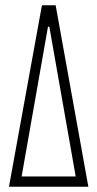

<svg xmlns="http://www.w3.org/2000/svg" viewBox="-20 -708 369 728"><path d="M14 0 139 -688H191L315 0ZM62 -39H267L167 -607H162Z"/></svg>

Font: Saira UltraCondensed ExtraLight
Style: Regular
Weight: 250
Width: 1
Designer: Hector Gatti with collaboration of the Omnibus-Type team
Foundry: Omnibus-Type
Version: Version 1.101